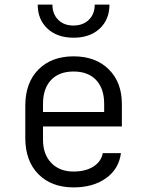

<svg xmlns="http://www.w3.org/2000/svg" viewBox="-20 -805 640 835"><path d="M300 10Q204 10 147 -47.5Q90 -105 90 -205V-345Q90 -445 147 -502.5Q204 -560 300 -560Q396 -560 453 -503.5Q510 -447 510 -353V-255H167V-197Q167 -134 203 -96.5Q239 -59 300 -59Q352 -59 386 -80.5Q420 -102 427 -139H506Q497 -70 441 -30Q385 10 300 10ZM167 -318H433V-353Q433 -420 398 -457Q363 -494 300 -494Q237 -494 202 -457Q167 -420 167 -353ZM300 -641Q229 -641 186.5 -680.5Q144 -720 144 -785H208Q208 -744 233 -719Q258 -694 299 -694Q341 -694 366.5 -719Q392 -744 392 -785H456Q456 -720 413.5 -680.5Q371 -641 300 -641Z"/></svg>

Font: JetBrains Mono NL Light
Style: Regular
Weight: 300
Monospace: yes
Designer: Philipp Nurullin, Konstantin Bulenkov
Foundry: JetBrains
Version: Version 2.305; ttfautohint (v1.8.4.7-5d5b)